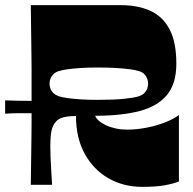

<svg xmlns="http://www.w3.org/2000/svg" viewBox="-62 -720 753 748"><path d="M58 0Q59 -66 59.5 -110Q60 -154 60.5 -184Q61 -214 61 -236Q61 -258 61 -279Q35 -279 9.5 -279Q-16 -279 -42 -277V-329Q-16 -328 10 -327.5Q36 -327 61 -327V-350Q61 -383 61 -406.5Q61 -430 61 -452.5Q61 -475 60.5 -505.5Q60 -536 59.5 -582Q59 -628 58 -700H408Q475 -700 523.5 -678Q572 -656 598.5 -606Q625 -556 625 -472Q625 -394 588.5 -350Q552 -306 482 -287.5Q412 -269 309 -269Q312 -259 323 -249.5Q334 -240 351 -232Q368 -224 389 -219.5Q410 -215 433 -215Q470 -215 508.5 -222.5Q547 -230 580.5 -243Q614 -256 635 -272V-13Q616 -5 581.5 1.5Q547 8 492 8Q419 8 360.5 -25.5Q302 -59 268 -121Q234 -183 234 -268Q215 -268 200 -266Q185 -264 173.5 -259Q162 -254 154 -244Q142 -230 138 -207.5Q134 -185 134 -152Q134 -135 135 -106Q136 -77 138 -47.5Q140 -18 141 0ZM131 -394Q131 -384 134.5 -374.5Q138 -365 146 -357.5Q154 -350 167 -345Q180 -341 200.5 -338Q221 -335 250.5 -333Q280 -331 318 -331Q382 -331 421 -335Q460 -339 479 -345Q493 -350 500.5 -357.5Q508 -365 511.5 -374.5Q515 -384 515 -394Q515 -404 511.5 -413.5Q508 -423 500.5 -431Q493 -439 479 -443Q467 -447 445.5 -450Q424 -453 392.5 -455Q361 -457 318 -457Q280 -457 250.5 -455Q221 -453 200.5 -450Q180 -447 167 -443Q154 -439 146 -431Q138 -423 134.5 -413.5Q131 -404 131 -394Z"/></svg>

Font: Ojuju ExtraBold
Style: Regular
Weight: 800
Designer: Chisaokwu Joboson, Mirko Velimirovic
Foundry: Udi Foundry
Version: Version 1.000